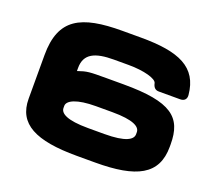

<svg xmlns="http://www.w3.org/2000/svg" viewBox="-129 -939 1258 1127"><g transform="rotate(20 500.0 -375.5)"><path d="M452.1 15.6H567.4C824.2 15.6 947.3 -45.9 947.3 -220.7V-236.3C947.3 -405.3 865.7 -472.7 567.4 -472.7H459C355.5 -472.7 339.8 -472.2 283.2 -452.6V-472.2C283.2 -561.5 347.7 -589.8 464.4 -589.8H556.6C651.9 -589.8 730 -567.9 735.8 -542C740.7 -519.5 751.5 -503.9 775.9 -503.9H909.2C935.1 -503.9 949.2 -518.6 946.8 -544.4C930.7 -712.9 808.1 -765.6 569.3 -765.6H454.1C195.3 -765.6 72.3 -704.1 72.3 -475.6V-203.1C72.3 -45.9 195.3 15.6 452.1 15.6ZM560.5 -160.2H459C326.2 -160.2 283.2 -188.5 283.2 -222.2V-234.9C283.2 -268.6 339.8 -296.9 459 -296.9H560.5C693.4 -296.9 736.3 -269 736.3 -235.4V-222.7C736.3 -189 693.4 -160.2 560.5 -160.2Z"/></g></svg>

Font: Gyrotrope Black
Style: Regular
Weight: 900
Designer: David Moles
Version: Version 1.003;Glyphs 3.3.1 (3343)